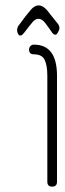

<svg xmlns="http://www.w3.org/2000/svg" viewBox="-20 -694 243 714"><path d="M192 -412V-18Q192 0 174 0Q156 0 156 -18V-412Q156 -451 146 -471.5Q136 -492 106 -492Q88 -492 88 -510Q88 -517 93 -522.5Q98 -528 106 -528Q192 -528 192 -412ZM196 -575Q188 -557 175 -571Q163 -589 147 -610Q125 -636 103 -614Q95 -605 72 -575Q58 -556 50 -564Q39 -578 47 -596Q79 -640 95 -658Q124 -691 155 -656Q159 -651 172 -634.5Q185 -618 194 -607Q207 -592 196 -575Z"/></svg>

Font: Aaram
Style: Regular
Weight: 400
Designer: Tharique Azeez
Foundry: Tharique Azeez
Version: Version 1.7